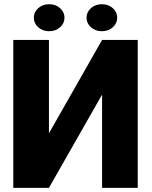

<svg xmlns="http://www.w3.org/2000/svg" viewBox="-20 -903 733 923"><path d="M470.7 -710.9H642.1V0H470.7V-448.2L215.3 0H43.9V-710.9H215.3V-262.2ZM142.6 -817.9Q142.6 -844.7 163.8 -863.8Q185.1 -882.8 216.3 -882.8Q247.6 -882.8 268.8 -863.8Q290 -844.7 290 -817.9Q290 -791 268.8 -772Q247.6 -752.9 216.3 -752.9Q185.1 -752.9 163.8 -772Q142.6 -791 142.6 -817.9ZM396 -817.9Q396 -844.7 417.2 -863.8Q438.5 -882.8 469.7 -882.8Q501 -882.8 522.2 -863.8Q543.5 -844.7 543.5 -817.9Q543.5 -791 522.2 -772Q501 -752.9 469.7 -752.9Q438.5 -752.9 417.2 -772Q396 -791 396 -817.9Z"/></svg>

Font: Sadagaat-English
Style: Regular
Weight: 900
Designer: Ahmed alsheikh
Foundry: Ahmed alsheikh Design
Version: Version 2.137;January 17, 2018;FontCreator 11.0.0.2408 64-bi